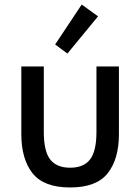

<svg xmlns="http://www.w3.org/2000/svg" viewBox="-20 -814 618 846"><path d="M289 12Q173 12 123.5 -50.5Q74 -113 74 -223V-521H173V-233Q173 -147 201.5 -111Q230 -75 289 -75Q348 -75 376.5 -111Q405 -147 405 -233V-521H504V-223Q504 -113 454.5 -50.5Q405 12 289 12ZM277 -578 223 -618 340 -794 412 -742Z"/></svg>

Font: Ubuntu Sans Medium
Style: Regular
Weight: 500
Designer: Dalton Maag Ltd
Foundry: Dalton Maag Ltd
Version: Version 1.006; ttfautohint (v1.8.4.7-5d5b)